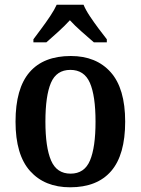

<svg xmlns="http://www.w3.org/2000/svg" viewBox="-20 -786 599 816"><path d="M278 10Q170 10 108 -59Q46 -128 46 -269Q46 -410 105.5 -479Q165 -548 281 -548Q389 -548 450.5 -479Q512 -410 512 -269Q512 -128 452.5 -59Q393 10 278 10ZM280 -48Q339 -48 362.5 -104Q386 -160 386 -269Q386 -379 362 -434Q338 -489 279 -489Q220 -489 196.5 -434Q173 -379 173 -269Q173 -160 197 -104Q221 -48 280 -48ZM122 -619Q136 -638 155.5 -664Q175 -690 193 -717Q211 -744 221 -766H335Q344 -744 362 -717Q380 -690 399.5 -664Q419 -638 434 -619V-606H379Q357 -625 327.5 -651Q298 -677 277 -700Q256 -677 227.5 -651Q199 -625 177 -606H122Z"/></svg>

Font: Noto Serif Tamil SemiCondensed SemiBold
Style: Regular
Weight: 600
Width: 4
Designer: Indian Type Foundry, Tom Grace, and the Monotype Design Team
Foundry: Monotype Imaging Inc.
Version: Version 2.004; ttfautohint (v1.8.4.7-5d5b)